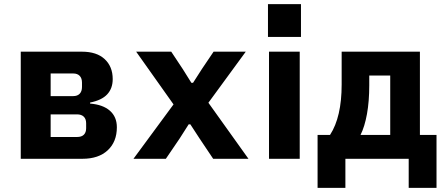

<svg xmlns="http://www.w3.org/2000/svg" viewBox="-20 -765 2140 925"><path d="M80 -516H375Q446 -516 484.5 -480Q523 -444 523 -384Q523 -339 496.5 -310.5Q470 -282 414 -271V-266Q476 -261 509.5 -231.5Q543 -202 543 -152Q543 -82 499 -41Q455 0 377 0H80ZM351 -105Q373 -105 384 -116Q395 -127 395 -147V-171Q395 -192 383.5 -203Q372 -214 351 -214H224V-105ZM333 -302Q353 -302 364 -313.5Q375 -325 375 -346V-367Q375 -388 364 -399.5Q353 -411 333 -411H224V-302Z M623 0 816 -262 636 -516H805L860 -433L902 -366H910L953 -433L1009 -516H1164L984 -270L1177 0H1007L942 -97L897 -166H889L845 -97L779 0Z M1430 -745V-587H1271V-745ZM1276 -516H1424V0H1276Z M1510 -115H1570Q1626 -201 1626 -358V-516H2003V-115H2083V140H1949V0H1644V140H1510ZM1860 -115V-401H1759V-354Q1759 -277 1748 -216Q1737 -155 1717 -115Z"/></svg>

Font: iA Writer Quattro V
Style: Regular
Weight: 400
Designer: Mike Abbink, Paul van der Laan, Pieter van Rosmalen, Oliver Reichenstein
Foundry: Information Architects Inc.
Version: Version 2.000